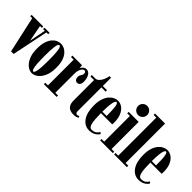

<svg xmlns="http://www.w3.org/2000/svg" viewBox="95 -1615 2490 2490"><g transform="rotate(45 1340.5 -369.5)"><path d="M151.5 0.5 41.5 -497.5H5.5V-523.5H218V-497.5H185L228 -271.5L272.5 -497.5H241V-523.5H334.5V-497.5H301.5L199 0.5Z M539.5 11Q500 11 459.2 -18.8Q418.5 -48.5 390.8 -109.5Q363 -170.5 363 -263.5Q363 -339.5 379.8 -390.8Q396.5 -442 423.2 -472.2Q450 -502.5 480.8 -515.8Q511.5 -529 539.5 -529Q567 -529 598 -515.8Q629 -502.5 656 -472.2Q683 -442 700 -390.8Q717 -339.5 717 -263.5Q717 -170.5 689 -109.5Q661 -48.5 620 -18.8Q579 11 539.5 11ZM539.5 -18Q579.5 -18 579.5 -263.5Q579.5 -386 570.2 -443.2Q561 -500.5 539.5 -500.5Q519 -500.5 509.8 -443.2Q500.5 -386 500.5 -263.5Q500.5 -18 539.5 -18Z M753 0V-26H802V-497.5H753V-523.5H929.5L934.5 -472Q936.5 -481 946.2 -494.2Q956 -507.5 971.5 -518.2Q987 -529 1007 -529Q1050.5 -529 1074.2 -488Q1098 -447 1098 -389.5Q1098 -354 1083.8 -335.2Q1069.5 -316.5 1045.5 -316.5Q1023 -316.5 1009.5 -333.5Q996 -350.5 996 -378.5Q996 -397 1003.8 -410.2Q1011.5 -423.5 1019 -435.8Q1026.5 -448 1026.5 -463.5Q1026.5 -499.5 999 -499.5Q976.5 -499.5 956.8 -465.8Q937 -432 937 -374.5V-26H987V0Z M1300 9Q1269 9 1240.5 -1.8Q1212 -12.5 1193.8 -41.8Q1175.5 -71 1175.5 -126.5V-497.5H1109V-523.5H1175.5Q1200.5 -525 1222.2 -546.2Q1244 -567.5 1259.8 -601.8Q1275.5 -636 1282 -675.5H1310.5V-523.5H1388V-497.5H1310.5V-57.5Q1310.5 -37.5 1320.8 -29.8Q1331 -22 1339.5 -22Q1348.5 -22 1356.8 -26.2Q1365 -30.5 1368.5 -34L1383 -14Q1369 -3 1349.2 3Q1329.5 9 1300 9Z M1589.5 10Q1508 10 1457.2 -61.8Q1406.5 -133.5 1406.5 -263.5Q1406.5 -336 1423.5 -386.8Q1440.5 -437.5 1467.5 -468.8Q1494.5 -500 1525.5 -514.5Q1556.5 -529 1585 -529Q1630.5 -529 1668.2 -500.8Q1706 -472.5 1728.2 -420.5Q1750.5 -368.5 1750.5 -298Q1750.5 -278 1749 -258H1542Q1542.5 -137.5 1556 -78.8Q1569.5 -20 1609 -20Q1651 -20 1675.8 -39.5Q1700.5 -59 1710 -80.5L1731.5 -64.5Q1719 -36.5 1682.2 -13.2Q1645.5 10 1589.5 10ZM1585 -502.5Q1573 -502.5 1563.5 -482Q1554 -461.5 1548.2 -413.8Q1542.5 -366 1542 -284H1620.5Q1620.5 -404 1611.8 -453.2Q1603 -502.5 1585 -502.5Z M1901.5 -580.5Q1866 -580.5 1841.5 -605.2Q1817 -630 1817 -665.5Q1817 -700 1841.5 -724.5Q1866 -749 1901.5 -749Q1935.5 -749 1960 -724.5Q1984.5 -700 1984.5 -665.5Q1984.5 -630 1960 -605.2Q1935.5 -580.5 1901.5 -580.5ZM1785 0V-26H1833.5V-497.5H1785V-523.5H1968.5V-26H2017.5V0Z M2041.5 0V-26H2091V-724H2041.5V-750H2226V-26H2275.5V0Z M2496 10Q2414.5 10 2363.8 -61.8Q2313 -133.5 2313 -263.5Q2313 -336 2330 -386.8Q2347 -437.5 2374 -468.8Q2401 -500 2432 -514.5Q2463 -529 2491.5 -529Q2537 -529 2574.8 -500.8Q2612.5 -472.5 2634.8 -420.5Q2657 -368.5 2657 -298Q2657 -278 2655.5 -258H2448.5Q2449 -137.5 2462.5 -78.8Q2476 -20 2515.5 -20Q2557.5 -20 2582.2 -39.5Q2607 -59 2616.5 -80.5L2638 -64.5Q2625.5 -36.5 2588.8 -13.2Q2552 10 2496 10ZM2491.5 -502.5Q2479.5 -502.5 2470 -482Q2460.5 -461.5 2454.8 -413.8Q2449 -366 2448.5 -284H2527Q2527 -404 2518.2 -453.2Q2509.5 -502.5 2491.5 -502.5Z"/></g></svg>

Font: Imbue 50pt ExtraBold
Style: Regular
Weight: 800
Designer: Tyler Finck
Foundry: Etcetera Type Company
Version: Version 1.102; ttfautohint (v1.8.3)